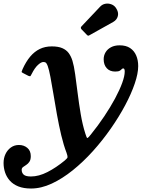

<svg xmlns="http://www.w3.org/2000/svg" viewBox="-97 -795 822 1076"><path d="M552.5 -751Q543 -765 526.5 -771Q510 -777 493 -773.8Q476 -770.5 464 -757.5L360 -647.5Q352 -639.5 360 -630.5L389 -600.5Q394 -595 397.5 -595Q401 -595 407 -599L537.5 -672Q558 -683.5 563.5 -705.2Q569 -727 552.5 -751ZM548.5 -394Q566.5 -394 574 -398.5Q581.5 -403 584.8 -407.2Q588 -411.5 594 -411.5Q602 -411.5 602 -394Q602 -369.5 587.8 -330.2Q573.5 -291 547.8 -243Q522 -195 487.2 -143Q452.5 -91 412 -41Q398 -23.5 393.5 -21.5Q389 -19.5 381.5 -45.5Q365.5 -95.5 355.5 -154.8Q345.5 -214 338.2 -272.5Q331 -331 324.2 -379Q317.5 -427 309 -454.5Q301 -480 287.8 -497.8Q274.5 -515.5 252 -525.2Q229.5 -535 193 -535Q155.5 -535 125.8 -520.5Q96 -506 72.2 -477.8Q48.5 -449.5 29.5 -407.5Q25 -397 24.2 -393Q23.5 -389 35 -384L62 -370Q71.5 -366 74 -369Q76.5 -372 80.5 -380.5Q97.5 -414.5 115.5 -431Q133.5 -447.5 145.5 -447.5Q158.5 -447.5 163 -440.2Q167.5 -433 170.5 -425Q177.5 -406 185.5 -364.2Q193.5 -322.5 202.5 -267.5Q211.5 -212.5 222.2 -152.8Q233 -93 246.2 -37.2Q259.5 18.5 276 61.5Q282.5 80.5 281.5 86.2Q280.5 92 266.5 104Q217.5 144.5 169 169.2Q120.5 194 76.5 194Q47 194 35.8 183.8Q24.5 173.5 24.5 156.5Q24.5 147 32.2 141.2Q40 135.5 50.2 129Q60.5 122.5 68 111.2Q75.5 100 75.5 80Q75.5 50 56.2 33.8Q37 17.5 9 17.5Q-16.5 17.5 -36 31.5Q-55.5 45.5 -66.2 68.2Q-77 91 -77 118.5Q-77 146 -68.5 171.5Q-60 197 -41.8 217.5Q-23.5 238 6 249.8Q35.5 261.5 77 261.5Q133.5 261.5 192.8 234Q252 206.5 310.8 159.2Q369.5 112 423.8 51.8Q478 -8.5 524 -74.5Q570 -140.5 604.5 -205.2Q639 -270 658.2 -326.8Q677.5 -383.5 677.5 -424.5Q677.5 -458 666.2 -484.2Q655 -510.5 632 -525.8Q609 -541 573.5 -541Q545 -541 525 -530.2Q505 -519.5 494.5 -501.8Q484 -484 484 -463Q484 -432 501 -413Q518 -394 548.5 -394Z"/></svg>

Font: Besley SemiBold
Style: Italic
Weight: 600
Italic angle: -13°
Designer: Owen Earl
Foundry: indestructible type*
Version: Version 2.001